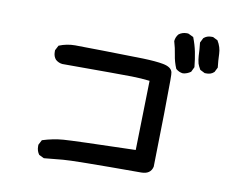

<svg xmlns="http://www.w3.org/2000/svg" viewBox="-78 -851 1156 928"><g transform="rotate(10 500.0 -386.5)"><path d="M154.3 -78.1Q154.3 -81.1 154.3 -86.9L167 -111.3Q218.8 -127.9 269.5 -131.8Q320.3 -135.7 622.1 -143.6L629.9 -484.4Q587.9 -489.3 542.5 -490.2Q497.1 -491.2 201.2 -491.2H200.2Q181.6 -493.2 167 -505.9Q154.3 -520.5 154.3 -542Q154.3 -544.9 154.3 -550.8L167 -575.2Q205.1 -590.8 246.1 -590.8Q251 -590.8 382.8 -588.9Q514.6 -586.9 579.6 -585Q644.5 -583 679.7 -576.2Q720.7 -568.4 726.6 -543.9Q728.5 -538.1 728.5 -502.9Q728.5 -385.7 721.7 -79.1Q712.9 -41 667 -41Q328.1 -41 283.7 -36.1Q239.3 -31.2 191.4 -27.3L167 -39.1Q154.3 -56.6 154.3 -78.1ZM766.6 -742.2Q774.4 -742.2 776.4 -741.2L800.8 -729.5Q814.5 -694.3 821.3 -660.6Q828.1 -627 832 -586.9L820.3 -562.5Q802.7 -549.8 782.2 -547.9Q762.7 -549.8 747.1 -563.5Q733.4 -595.7 728.5 -628.9Q723.6 -662.1 713.9 -694.3Q715.8 -714.8 728.5 -729.5Q745.1 -742.2 766.6 -742.2ZM849.6 -732.4Q865.2 -746.1 885.7 -746.1Q889.6 -746.1 895.5 -746.1L918.9 -734.4Q937.5 -704.1 938.5 -670.9Q939.5 -637.7 943.4 -604.5L931.6 -581.1Q921.9 -572.3 912.6 -569.8Q903.3 -567.4 897.5 -567.4Q891.6 -567.4 885.7 -567.4L862.3 -579.1Q852.5 -595.7 848.6 -607.4Q843.8 -627 842.8 -644.5Q841.8 -674.8 837.9 -709Z"/></g></svg>

Font: JasonHandwriting2
Style: SemiBold
Weight: 600
Version: Version 1.04.7